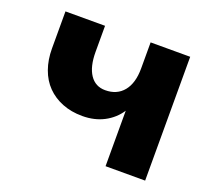

<svg xmlns="http://www.w3.org/2000/svg" viewBox="-98 -661 859 784"><g transform="rotate(20 332.0 -269.0)"><path d="M431 0V-241Q406 -203 365 -181.5Q324 -160 271 -160Q223 -160 184 -175.5Q145 -191 117.5 -219Q90 -247 75.5 -287.5Q61 -328 61 -377V-538H233V-425Q233 -361 256.5 -326Q280 -291 323 -291Q374 -291 402.5 -326Q431 -361 431 -425V-538H603V0Z"/></g></svg>

Font: Geist ExtBd
Style: Regular
Weight: 400
Designer: Basement.studio, Andrés Briganti, Mateo Zaragoza
Foundry: Basement.studio, Vercel, Andrés Briganti, Guido Ferreyra, Mateo Zaragoza
Version: Version 1.401